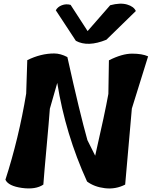

<svg xmlns="http://www.w3.org/2000/svg" viewBox="-20 -1044 840 1063"><path d="M583 -710Q656 -747 711.5 -747Q767 -747 800 -732L710 -443Q676 -60 673 -22Q620 5 561 -2Q502 -9 462 -39Q342 -302 297 -585L256 -442Q251 -373 238 -231.5Q225 -90 220 -22Q177 7 101.5 -3.5Q26 -14 10 -49Q84 -278 125 -526L131 -711Q206 -748 280 -748Q315 -748 353 -728Q422 -417 464 -268L507 -182Q561 -418 580 -524ZM732 -983 569 -824Q466 -782 400 -818L289 -987Q299 -1006 322.5 -1015Q346 -1024 371 -1017L465 -872L590 -1015Q646 -1030 683.5 -1019Q721 -1008 732 -983Z"/></svg>

Font: Tillana
Style: Bold
Weight: 700
Designer: Lipi Raval (Devanagari, Latin), Jonny Pinhorn (Latin)
Foundry: Indian Type Foundry
Version: Version 2.002;PS 1.0;hotconv 1.0.79;makeotf.lib2.5.61930; tt